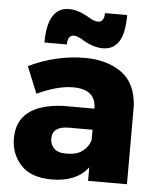

<svg xmlns="http://www.w3.org/2000/svg" viewBox="-54 -806 709 861"><g transform="rotate(5 300.5 -376.0)"><path d="M211 8Q117 8 71.5 -41.5Q26 -91 26 -161Q26 -315 233 -325H374Q374 -412 271 -412Q202 -412 109 -369L60 -489Q183 -548 312 -548Q413 -548 478 -501Q543 -454 549 -352V0H374V-61Q322 8 211 8ZM387 -598Q345 -598 296 -627Q271 -643 254 -643Q226 -643 226 -601H125Q125 -760 223 -760Q263 -760 313 -731Q338 -715 355 -715Q384 -715 384 -756H484Q484 -675 460 -636.5Q436 -598 387 -598ZM266 -113Q313 -113 339.2 -133.2Q365.5 -153.5 374 -183V-230H268Q193 -230 193 -174Q193 -149 210 -131Q227 -113 266 -113Z"/></g></svg>

Font: Argentum Novus
Style: Bold
Weight: 700
Designer: Julieta Ulanovsky (font) & Cristiano Sobral (main changes)
Foundry: Julieta Ulanovsky (font) & Cristiano Sobral (main changes)
Version: Version 3.00;November 27, 2020;FontCreator 13.0.0.2655 64-bi